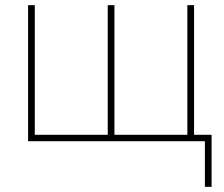

<svg xmlns="http://www.w3.org/2000/svg" viewBox="-20 -548 869 745"><path d="M733 -528V-25H801V177H775V0H89V-528H115V-25H398V-528H424V-25H707V-528Z"/></svg>

Font: Noto Sans UI Thin
Style: Regular
Weight: 250
Designer: Monotype Design Team
Foundry: Monotype Imaging Inc.
Version: Version 1.901